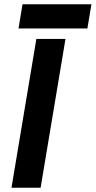

<svg xmlns="http://www.w3.org/2000/svg" viewBox="-20 -883 450 903"><path d="M34 0 151 -700H288L171 0ZM67 -749 86 -863H410L391 -749Z"/></svg>

Font: Figtree
Style: Bold Italic
Weight: 700
Italic angle: -9.5°
Foundry: Erik Kennedy
Version: Version 2.001;gftools[0.9.30]